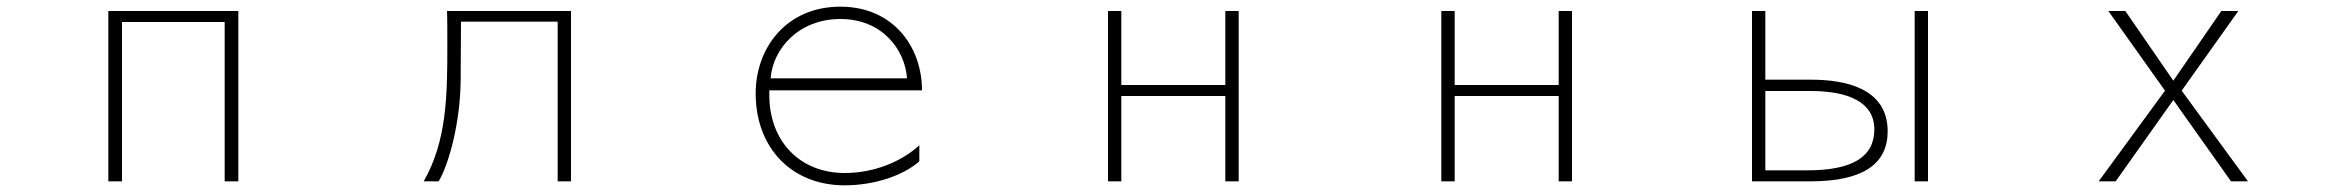

<svg xmlns="http://www.w3.org/2000/svg" viewBox="-20 -523 7040 576"><path d="M305 -490V21H346V-457H654V21H695V-490Z M1251 21H1296C1327 -31 1361 -156 1362 -283L1363 -458H1653V21H1693V-490H1321C1322 -473 1322 -427 1322 -382C1322 -235 1320 -99 1251 21Z M2288 -237V-252H2746C2746 -382 2660 -503 2501 -503C2337 -503 2247 -377 2247 -243C2247 -79 2355 33 2514 33C2601 33 2688 5 2738 -39V-87C2683 -37 2601 -4 2514 -4C2379 -4 2288 -100 2288 -237ZM2701 -288H2292C2298 -375 2375 -466 2501 -466C2626 -466 2695 -375 2701 -288Z M3304 -490V21H3344V-235H3656V21H3696V-490H3656V-268H3344V-490Z M4304 -490V21H4344V-235H4656V21H4696V-490H4656V-268H4344V-490Z M5724 -490V21H5764V-490ZM5236 -490V21H5412C5570 21 5643 -32 5643 -129C5643 -259 5515 -284 5412 -284H5276V-490ZM5402 -12H5276V-250H5412C5524 -250 5603 -217 5603 -135C5603 -54 5540 -12 5402 -12Z M6475 -251 6276 21H6327L6500 -223L6673 21H6724L6525 -251L6695 -490H6644L6500 -281L6356 -490H6305Z"/></svg>

Font: LINE Seed JP_OTF Thin
Style: Regular
Weight: 250
Designer: LY Corporation & Fontrix & Fontworks
Version: Version 1.007